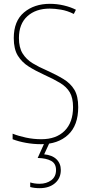

<svg xmlns="http://www.w3.org/2000/svg" viewBox="-20 -837 475 1004"><path d="M389 -277Q389 -181 336 -132Q283 -83 195 -83Q155 -83 116 -90Q77 -97 46 -109V-138Q76 -126 115.5 -117.5Q155 -109 196 -109Q274 -109 318 -153Q362 -197 362 -277Q362 -325 345 -354Q328 -383 294 -403.5Q260 -424 211 -446Q167 -466 131 -488.5Q95 -511 73.5 -545.5Q52 -580 52 -638Q52 -727 105.5 -772Q159 -817 241 -817Q278 -817 314 -808.5Q350 -800 377 -786L366 -764Q332 -781 299 -786.5Q266 -792 240 -792Q167 -792 123 -752Q79 -712 79 -638Q79 -588 98.5 -557Q118 -526 151 -506Q184 -486 224 -469Q275 -446 312 -423.5Q349 -401 369 -367.5Q389 -334 389 -277ZM298 52Q298 95 267.5 121Q237 147 187 147Q160 147 138 141V117Q161 124 187 124Q223 124 248 105.5Q273 87 273 52Q273 18 247 4Q221 -10 177 -11L214 -93H240L211 -30Q253 -26 275.5 -4Q298 18 298 52Z"/></svg>

Font: Noto Sans Kannada UI Condensed Thin
Style: Regular
Weight: 100
Width: 3
Designer: Jelle Bosma - Monotype Design Team
Foundry: Monotype Imaging Inc.
Version: Version 2.005; ttfautohint (v1.8.4.7-5d5b)